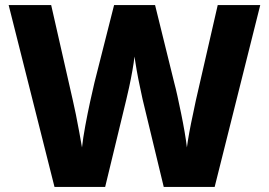

<svg xmlns="http://www.w3.org/2000/svg" viewBox="-20 -734 1056 754"><path d="M1002 -714 823 0H623L540 -344Q537 -359 530 -391Q523 -423 517 -457Q511 -491 508 -512Q506 -491 500 -457Q494 -423 487 -391Q480 -359 476 -343L393 0H194L14 -714H181L266 -340Q271 -319 278 -284.5Q285 -250 291.5 -214Q298 -178 302 -155Q306 -192 315 -240.5Q324 -289 334 -335Q344 -381 351 -410L428 -714H589L664 -410Q670 -388 677 -356Q684 -324 691.5 -287.5Q699 -251 705 -216Q711 -181 714 -155Q717 -179 723.5 -214.5Q730 -250 737.5 -284Q745 -318 749 -339L835 -714Z"/></svg>

Font: Noto Sans Meetei Mayek ExtraBold
Style: Regular
Weight: 800
Designer: Monotype Design Team and Neelakash Kshetrimayum
Foundry: Monotype Imaging Inc.
Version: Version 2.002; ttfautohint (v1.8.4.7-5d5b)